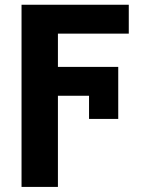

<svg xmlns="http://www.w3.org/2000/svg" viewBox="-20 -565 616 789"><path d="M68.5 203.1H218V-171.5H345.9V-76.3H465.9V-290.1H218V-426.8H509.2V-545.5H68.5Z"/></svg>

Font: Margiela Sans
Style: Bold
Weight: 700
Designer: Stefan Endress, Andreas Faust
Version: Version 1.100;FEAKit 1.0